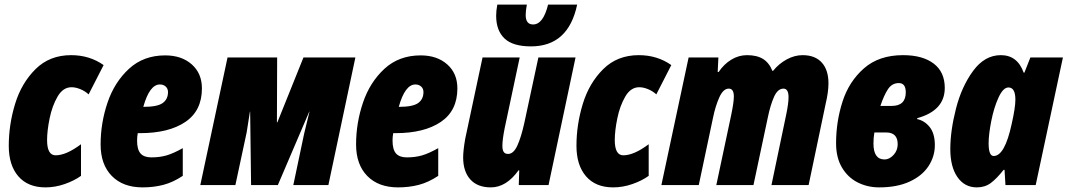

<svg xmlns="http://www.w3.org/2000/svg" viewBox="-20 -802 4626 832"><path d="M18 -170Q18 -262 45.5 -352Q73 -442 134 -502.5Q195 -563 288 -563Q368 -563 429 -520L364 -393Q349 -407 328.5 -415.5Q308 -424 290 -424Q253 -424 229.5 -383.5Q206 -343 195 -289Q184 -235 184 -195Q184 -129 221 -129Q267 -129 331 -177V-40Q302 -19 260.5 -4.5Q219 10 177 10Q101 10 59.5 -38Q18 -86 18 -170Z M416 -176Q416 -269 446 -357.5Q476 -446 539 -504Q602 -562 696 -562Q767 -562 811 -523Q855 -484 855 -419Q855 -322 783 -273.5Q711 -225 587 -225H577Q574 -209 574 -193Q574 -154 589 -137Q604 -120 636 -120Q672 -120 701.5 -128.5Q731 -137 772 -160V-40Q730 -12 688 -1Q646 10 598 10Q513 10 464.5 -39.5Q416 -89 416 -176ZM603 -339Q662 -339 685 -355.5Q708 -372 708 -403Q708 -418 698 -427Q688 -436 673 -436Q628 -436 601 -339Z M966 -553H1181L1180 -272H1182L1295 -553H1520L1403 0H1251L1298 -223L1321 -318H1320L1184 0H1068L1064 -318H1063L1049 -229L1000 0H848Z M1523 -176Q1523 -269 1553 -357.5Q1583 -446 1646 -504Q1709 -562 1803 -562Q1874 -562 1918 -523Q1962 -484 1962 -419Q1962 -322 1890 -273.5Q1818 -225 1694 -225H1684Q1681 -209 1681 -193Q1681 -154 1696 -137Q1711 -120 1743 -120Q1779 -120 1808.5 -128.5Q1838 -137 1879 -160V-40Q1837 -12 1795 -1Q1753 10 1705 10Q1620 10 1571.5 -39.5Q1523 -89 1523 -176ZM1710 -339Q1769 -339 1792 -355.5Q1815 -372 1815 -403Q1815 -418 1805 -427Q1795 -436 1780 -436Q1735 -436 1708 -339Z M1987 -120Q1987 -149 1996 -201L2071 -553H2232L2167 -247Q2157 -197 2157 -170Q2157 -153 2162.5 -144Q2168 -135 2182 -135Q2205 -135 2221.5 -170.5Q2238 -206 2252 -269L2313 -553H2474L2357 0H2228L2230 -64H2227Q2174 10 2107 10Q2049 10 2018 -24.5Q1987 -59 1987 -120ZM2130 -734Q2130 -755 2135 -782H2263Q2258 -755 2258 -737Q2258 -696 2290 -696Q2334 -696 2355 -782H2481Q2443 -601 2281 -601Q2202 -601 2166 -635.5Q2130 -670 2130 -734Z M2478 -170Q2478 -262 2505.5 -352Q2533 -442 2594 -502.5Q2655 -563 2748 -563Q2828 -563 2889 -520L2824 -393Q2809 -407 2788.5 -415.5Q2768 -424 2750 -424Q2713 -424 2689.5 -383.5Q2666 -343 2655 -289Q2644 -235 2644 -195Q2644 -129 2681 -129Q2727 -129 2791 -177V-40Q2762 -19 2720.5 -4.5Q2679 10 2637 10Q2561 10 2519.5 -38Q2478 -86 2478 -170Z M2964 -553H3093L3090 -490H3094Q3117 -524 3149 -543.5Q3181 -563 3217 -563Q3260 -563 3286.5 -546.5Q3313 -530 3327 -495H3330Q3355 -526 3389 -544.5Q3423 -563 3458 -563Q3512 -563 3541 -531Q3570 -499 3570 -441Q3570 -403 3558 -353L3484 0H3323L3387 -306Q3397 -354 3397 -381Q3397 -418 3375 -418Q3350 -418 3334 -382Q3318 -346 3307 -292L3245 0H3084L3149 -306Q3160 -359 3160 -384Q3160 -418 3138 -418Q3114 -418 3097 -380Q3080 -342 3070 -293L3008 0H2846Z M3603 -181Q3603 -275 3631 -362Q3659 -449 3724 -506Q3789 -563 3893 -563Q3978 -563 4026 -526.5Q4074 -490 4074 -421Q4074 -323 3955 -290L3954 -286Q3987 -279 4009 -251Q4031 -223 4031 -173Q4031 -124 4003.5 -82Q3976 -40 3921.5 -15Q3867 10 3790 10Q3739 10 3696.5 -11.5Q3654 -33 3628.5 -76Q3603 -119 3603 -181ZM3844 -343Q3905 -343 3905 -402Q3905 -442 3875 -442Q3845 -442 3827.5 -415Q3810 -388 3795 -343ZM3870 -177Q3870 -228 3820 -228H3769Q3765 -206 3765 -180Q3765 -111 3813 -111Q3834 -111 3852 -130.5Q3870 -150 3870 -177Z M4098 -156Q4098 -235 4122.5 -331Q4147 -427 4197 -495Q4247 -563 4317 -563Q4389 -563 4416 -487H4419L4445 -553H4586L4468 0H4337L4333 -66H4329Q4299 -28 4273.5 -9Q4248 10 4213 10Q4160 10 4129 -34.5Q4098 -79 4098 -156ZM4364 -265Q4380 -336 4380 -370Q4380 -423 4350 -423Q4327 -423 4307 -379.5Q4287 -336 4275.5 -277.5Q4264 -219 4264 -181Q4264 -126 4286 -126Q4334 -126 4364 -265Z"/></svg>

Font: Noto Sans UI CondBlack
Style: Italic
Weight: 900
Width: 3
Italic angle: -12°
Designer: Monotype Design Team
Foundry: Monotype Imaging Inc.
Version: Version 1.001